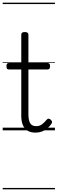

<svg xmlns="http://www.w3.org/2000/svg" viewBox="-20 -968 428 1426"><path d="M244 17Q208 17 184.5 2.5Q161 -12 149.5 -40Q138 -68 138 -107V-452H47Q36 -452 32 -458Q28 -464 28 -476Q28 -489 32 -494.5Q36 -500 47 -500H138V-711Q138 -721 144.5 -725.5Q151 -730 164 -730Q177 -730 184 -725.5Q191 -721 191 -711V-500H332Q343 -500 347.5 -494.5Q352 -489 352 -476Q352 -464 347.5 -458Q343 -452 332 -452H191V-119Q191 -78 203 -54.5Q215 -31 250 -31Q275 -31 292.5 -45Q310 -59 327 -79Q334 -88 341.5 -86.5Q349 -85 357 -79Q364 -72 366 -64.5Q368 -57 363 -50Q349 -29 331 -14Q313 1 291 9Q269 17 244 17ZM0 428H388V438H0ZM0 -20H388V0H0ZM0 -505H388V-500H0ZM0 -948H388V-938H0Z"/></svg>

Font: Playwrite US Modern Guides
Style: Regular
Weight: 400
Designer: Veronika Burian, José Scaglione
Foundry: TypeTogether
Version: Version 1.003